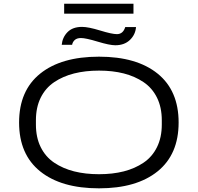

<svg xmlns="http://www.w3.org/2000/svg" viewBox="-20 -1004 1067 1036"><path d="M326.2 -930.2V-983.9H700.2V-930.2ZM313 -762.2Q316.9 -802.7 344.5 -830.8Q372.1 -858.9 422.9 -858.9Q456.5 -858.9 520.3 -839.4Q584 -819.8 610.8 -819.8Q644 -819.8 655.8 -857.9H713.9Q710.9 -817.4 681.2 -788.6Q651.4 -759.8 602.1 -759.8Q571.3 -759.8 507.1 -779.3Q442.9 -798.8 417 -798.8Q395 -798.8 383.3 -788.1Q371.6 -777.3 369.1 -762.2ZM514.2 12.2Q310.5 12.2 196.8 -79.3Q83 -170.9 83 -342.8Q83 -515.1 196.8 -606.7Q310.5 -698.2 514.2 -698.2Q717.3 -698.2 830.6 -606.7Q943.8 -515.1 943.8 -342.8Q943.8 -170.9 830.3 -79.3Q716.8 12.2 514.2 12.2ZM853 -332V-355Q853 -424.8 827.1 -477.1Q801.3 -529.3 754.6 -560.8Q708 -592.3 647.9 -607.7Q587.9 -623 514.2 -623Q440.4 -623 379.9 -607.7Q319.3 -592.3 272.5 -560.8Q225.6 -529.3 199.7 -477.1Q173.8 -424.8 173.8 -355V-332Q173.8 -262.2 199.7 -210Q225.6 -157.7 272.5 -126.2Q319.3 -94.7 379.9 -79.3Q440.4 -64 514.2 -64Q587.9 -64 647.9 -79.3Q708 -94.7 754.6 -126.2Q801.3 -157.7 827.1 -210Q853 -262.2 853 -332Z"/></svg>

Font: Archivo Expanded Light
Style: Regular
Weight: 300
Width: 7
Designer: Hector Gatti
Foundry: Omnibus-Type
Version: Version 2.001